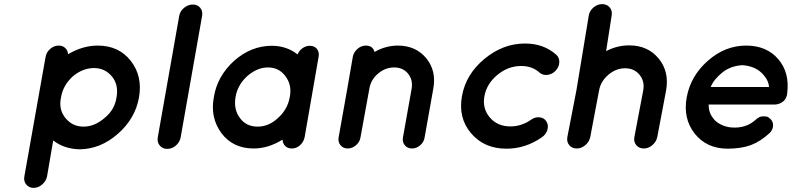

<svg xmlns="http://www.w3.org/2000/svg" viewBox="-20 -721 3876 931"><path d="M454 -500Q556 -500 614 -426Q672 -352 654 -249Q636 -146 551.5 -72Q467 2 366 3Q290 1 238 -40L208 135Q203 158 184 174Q165 190 143 190Q121 190 107.5 174Q94 158 98 135L201 -445Q205 -468 223.5 -484Q242 -500 265 -500Q284 -500 296.5 -488Q309 -476 310 -458Q381 -500 454 -500ZM487 -149Q536 -188 545 -249Q556 -310 523 -350Q489 -391 436 -391Q381 -391 332 -350Q285 -306 276 -249Q263 -191 297 -149Q331 -107 385 -107Q439 -107 487 -149Z M849 -644Q853 -667 872.5 -683Q892 -699 915 -699Q938 -699 951 -683Q964 -667 960 -644L856 -55Q852 -32 833 -15.5Q814 1 791 1Q768 1 754.5 -15.5Q741 -32 745 -55Z M1210 -1Q1110 -1 1054 -75Q998 -151 1017 -250Q1033 -351 1115 -426Q1198 -499 1298 -499Q1370 -499 1423 -457Q1430 -475 1446.5 -487Q1463 -499 1482 -499Q1505 -499 1517 -483.5Q1529 -468 1525 -446L1457 -55Q1452 -32 1434.5 -16.5Q1417 -1 1395 -1Q1375 -1 1363 -13Q1351 -25 1350 -44Q1281 -1 1210 -1ZM1180 -353Q1132 -310 1122 -250Q1112 -190 1144 -148Q1174 -107 1229 -107Q1283 -107 1327 -148Q1374 -189 1385 -250Q1397 -309 1363 -353Q1332 -394 1279 -394Q1228 -394 1180 -353Z M1934 -55 1976 -291Q1983 -334 1958.5 -364Q1934 -394 1891 -394Q1848 -394 1813 -364Q1778 -334 1771 -291L1728 -55Q1725 -33 1706.5 -17Q1688 -1 1666 -1Q1644 -1 1631 -17Q1618 -33 1622 -55L1664 -291L1691 -447Q1696 -469 1714 -484.5Q1732 -500 1754 -500Q1788 -500 1796 -469Q1850 -500 1909 -500Q1996 -500 2046.5 -439Q2097 -378 2081 -291L2039 -55Q2036 -33 2018 -17Q2000 -1 1978 -1Q1956 -1 1943 -16.5Q1930 -32 1934 -55Z M2436 0Q2328 0 2264.5 -74.5Q2201 -149 2220 -255Q2239 -361 2329 -435.5Q2419 -510 2526 -510Q2617 -510 2678 -455Q2693 -441 2692 -418.5Q2691 -396 2674 -378Q2658 -361 2635 -358Q2612 -355 2596 -369Q2561 -401 2507 -401Q2444 -401 2392 -358Q2340 -315 2329 -255Q2318 -195 2355 -151.5Q2392 -108 2455 -108Q2509 -108 2556 -141Q2576 -155 2598 -152Q2620 -149 2630 -131Q2641 -113 2634 -90.5Q2627 -68 2607 -55Q2528 0 2436 0Z M3102 -1Q3079 -1 3065.5 -17Q3052 -33 3056 -56L3099 -283Q3107 -327 3081 -358.5Q3055 -390 3011 -390Q2967 -390 2930 -358.5Q2893 -327 2885 -283L2842 -56Q2837 -33 2818 -17Q2799 -1 2777 -1Q2754 -1 2740.5 -17Q2727 -33 2731 -56L2775 -283L2835 -646Q2839 -669 2858 -685Q2877 -701 2900 -701Q2923 -701 2936.5 -685Q2950 -669 2946 -646L2919 -473Q2972 -501 3031 -501Q3121 -501 3173.5 -437.5Q3226 -374 3210 -283L3167 -56Q3162 -33 3143 -17Q3124 -1 3102 -1Z M3507 0Q3405 -1 3348 -74Q3291 -147 3310 -250Q3329 -353 3412.5 -426.5Q3496 -500 3598 -500Q3697 -500 3753.5 -434.5Q3810 -369 3797 -268Q3797 -264 3796 -263Q3796 -258 3794 -254Q3789 -236 3772 -225Q3755 -214 3735 -214H3416Q3416 -175 3438 -148Q3450 -130 3475 -117.5Q3500 -105 3526 -103Q3597 -97 3645 -141Q3662 -157 3680.5 -157Q3699 -157 3705.5 -152.5Q3712 -148 3717 -143Q3730 -129 3728.5 -110Q3727 -91 3713 -77Q3668 -35 3621 -17.5Q3574 0 3507 0ZM3581 -405Q3523 -402 3482 -369Q3441 -336 3426 -299H3709Q3707 -334 3673.5 -367Q3640 -400 3581 -405Z"/></svg>

Font: Quicksand
Style: Bold Italic
Weight: 700
Italic angle: -12°
Designer: Andrew Paglinawan
Foundry: Andrew Paglinawan
Version: 1.002